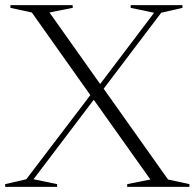

<svg xmlns="http://www.w3.org/2000/svg" viewBox="-21 -725 755 745"><path d="M353.5 -352 109 -29.5 200.5 -10.5V0H-1V-10.5L81 -29.5L341 -371L354 -381L577 -675.5L486 -694.5V-705H687V-694.5L604.5 -675.5L367 -362ZM562.5 -28.5 339.5 -342.5 333 -351 102.5 -676.5 19.5 -694.5V-705H261V-694.5L171 -676.5L370.5 -395L376.5 -387.5L631 -28.5L714 -10.5V0H472.5V-10.5Z"/></svg>

Font: Newsreader 60pt Light
Style: Regular
Weight: 300
Designer: Hugues Gentile
Foundry: Production Type
Version: Version 1.003